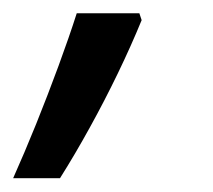

<svg xmlns="http://www.w3.org/2000/svg" viewBox="-65 -135 317 286"><path d="M-45.4 130.4Q-28.8 93.3 -11.2 49.8Q6.3 6.3 22.2 -36.9Q38.1 -80.1 49.3 -115.2H142.6L146 -105Q130.4 -66.9 110.6 -25.9Q90.8 15.1 68.8 54.9Q46.9 94.7 24.4 130.4Z"/></svg>

Font: Open Sans SemiCondensed Medium
Style: Italic
Weight: 500
Width: 4
Italic angle: -12°
Designer: Monotype Design Team
Foundry: Monotype Imaging Inc.
Version: Version 3.000